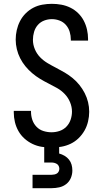

<svg xmlns="http://www.w3.org/2000/svg" viewBox="-20 -763 540 1003"><path d="M249 8Q224 8 198.5 4Q173 0 150 -11Q127 -22 108 -39Q89 -56 76.5 -78Q64 -100 58 -125Q52 -150 52 -175V-184H142V-179Q142 -157 149 -136.5Q156 -116 171 -100.5Q186 -85 207 -78.5Q228 -72 249 -72Q271 -72 291.5 -79Q312 -86 327 -101.5Q342 -117 349 -138Q356 -159 356 -180Q356 -205 346 -229Q336 -253 318.5 -271.5Q301 -290 279 -302.5Q257 -315 234 -326.5Q211 -338 189.5 -351Q168 -364 148.5 -380.5Q129 -397 113 -416.5Q97 -436 85.5 -458.5Q74 -481 68 -506Q62 -531 62 -556Q62 -581 67.5 -605.5Q73 -630 84.5 -652.5Q96 -675 114 -693Q132 -711 154 -722.5Q176 -734 201 -738.5Q226 -743 251 -743Q276 -743 300.5 -738.5Q325 -734 347.5 -723Q370 -712 388 -694.5Q406 -677 417.5 -655Q429 -633 434.5 -608.5Q440 -584 440 -560V-551H350V-556Q350 -577 344 -597Q338 -617 324.5 -632.5Q311 -648 291.5 -655.5Q272 -663 251 -663Q230 -663 210.5 -655.5Q191 -648 177.5 -632.5Q164 -617 158 -596.5Q152 -576 152 -555Q152 -530 162 -506Q172 -482 189.5 -464Q207 -446 229 -433Q251 -420 273.5 -408.5Q296 -397 318 -384Q340 -371 359.5 -355Q379 -339 395 -319Q411 -299 422.5 -276.5Q434 -254 440 -229.5Q446 -205 446 -179Q446 -154 440 -128.5Q434 -103 421.5 -81Q409 -59 390.5 -41Q372 -23 349 -12Q326 -1 300.5 3.5Q275 8 249 8ZM150 220V150H250Q257 150 264 148.5Q271 147 277 143.5Q283 140 286.5 133Q290 126 290 119Q290 112 287 105Q284 98 278 94Q272 90 264.5 88Q257 86 250 86H211V-72H289V39Q304 43 317.5 51Q331 59 340.5 71Q350 83 354 97.5Q358 112 358 128Q358 148 350 167Q342 186 326 198.5Q310 211 290 215.5Q270 220 250 220Z"/></svg>

Font: Iosevka Fixed Medium
Style: Regular
Weight: 500
Monospace: yes
Designer: Belleve Invis
Foundry: Belleve Invis
Version: Version 32.3.0